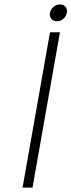

<svg xmlns="http://www.w3.org/2000/svg" viewBox="-20 -848 323 868"><path d="M238 -752Q222 -752 213.5 -761.5Q205 -771 205 -783Q205 -786 206 -790Q209 -806 222 -817Q235 -828 251 -828Q267 -828 275 -818.5Q283 -809 283 -798Q283 -794 282 -790Q279 -774 266.5 -763Q254 -752 238 -752ZM251 -702 127 0H82L206 -702Z"/></svg>

Font: Fz Poppins ExtLt
Style: Italic
Weight: 200
Italic angle: -10°
Designer: Ninad Kale (Devanagari), Jonny Pinhorn (Latin)
Foundry: Indian Type Foundry
Version: Vit hóa bi Vntype.Com & FontZin.Com